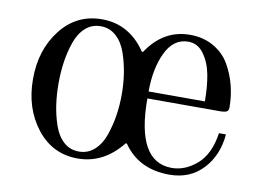

<svg xmlns="http://www.w3.org/2000/svg" viewBox="-59 -554 884 652"><g transform="rotate(10 383.0 -228.0)"><path d="M442 -254H636Q636 -304 628.5 -344.5Q621 -385 600 -414.5Q579 -444 546 -444Q495 -444 468.5 -388.5Q442 -333 442 -254ZM141 -301Q136 -266 136 -228Q136 -190 141 -155Q146 -120 157.5 -86Q169 -52 191 -32Q213 -12 244 -12Q275 -12 297.5 -32.5Q320 -53 331.5 -86.5Q343 -120 348.5 -155Q354 -190 354 -228Q354 -266 348.5 -301Q343 -336 331.5 -369.5Q320 -403 297.5 -423.5Q275 -444 244 -444Q213 -444 191 -424Q169 -404 157.5 -370Q146 -336 141 -301ZM244 -468Q339 -468 396 -383H400Q456 -468 548 -468Q594 -468 629.5 -447.5Q665 -427 684 -394Q703 -361 712.5 -324Q722 -287 722 -248Q722 -237 715 -233.5Q708 -230 691 -230H442Q442 -12 564 -12Q610 -12 650.5 -47Q691 -82 702 -156H726Q720 -83 675.5 -35.5Q631 12 560 12Q454 12 400 -67H396Q333 12 244 12Q157 12 102.5 -57.5Q48 -127 48 -228Q48 -329 102.5 -398.5Q157 -468 244 -468Z"/></g></svg>

Font: Old Standard TT
Style: Regular
Weight: 400
Designer: Alexey Kryukov <alexios@thessalonica.org.ru>
Version: Version 2.2